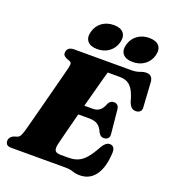

<svg xmlns="http://www.w3.org/2000/svg" viewBox="-165 -1044 1047 1179"><g transform="rotate(20 359.0 -454.5)"><path d="M275.5 -396.5H430.5Q453.5 -396.5 472 -409.2Q490.5 -422 503.5 -457.5Q510.5 -469 518.8 -474Q527 -479 537 -479Q553 -479 561.5 -470.5Q570 -462 572 -447L587 -294Q590.5 -271.5 580.5 -261Q570.5 -250.5 553.5 -250Q541 -250 532.5 -256.5Q524 -263 518.5 -273Q504.5 -306.5 484.2 -320Q464 -333.5 426.5 -333.5H257ZM393.5 0H42Q18.5 0 10.5 -9.2Q2.5 -18.5 2.5 -32.5Q2.5 -45.5 10.5 -55.5Q18.5 -65.5 31 -70.5L53.5 -77.5Q64 -81.5 69.2 -90.5Q74.5 -99.5 81 -118.5Q83.5 -126 90.5 -151.5Q97.5 -177 107.2 -214.2Q117 -251.5 128.5 -295.2Q140 -339 151.5 -383.5Q163 -428 173.5 -467.8Q184 -507.5 191.5 -537Q199 -566.5 202.5 -580Q208 -603 205.5 -611.8Q203 -620.5 193 -624L172 -631.5Q164 -635.5 156.8 -642Q149.5 -648.5 149.5 -661.5Q149.5 -678.5 161.2 -689.2Q173 -700 196 -700H567.5Q602 -700 623.2 -708.5Q644.5 -717 664 -717Q700.5 -717 707 -678L717 -517Q720 -498 712.2 -487Q704.5 -476 688.5 -473.5Q670 -471 656.8 -479.8Q643.5 -488.5 633 -515.5Q620.5 -562.5 605 -588.8Q589.5 -615 568.2 -626Q547 -637 516 -637H439Q435 -624 426.2 -592.2Q417.5 -560.5 405.8 -516.2Q394 -472 380.5 -422Q367 -372 354 -322Q341 -272 329.8 -228.5Q318.5 -185 310.8 -154Q303 -123 300.5 -111.5Q297.5 -95.5 300 -84.5Q302.5 -73.5 312.5 -68.2Q322.5 -63 341.5 -63H390Q426 -63 452.5 -74.2Q479 -85.5 503 -113.2Q527 -141 554 -191Q576 -228.5 601.5 -228.5Q636 -228.5 635 -184.5Q633 -137 622.8 -99.8Q612.5 -62.5 594.5 -37Q576.5 -11.5 550.8 1.8Q525 15 492 15Q467.5 15 445.2 7.5Q423 0 393.5 0ZM328.5 -750Q284.5 -750 264.8 -773Q245 -796 256 -836.5Q267 -877.5 299.2 -900.8Q331.5 -924 375.5 -924Q420 -924 439.2 -900.8Q458.5 -877.5 447.5 -836.5Q436.5 -797 404.8 -773.5Q373 -750 328.5 -750ZM560 -750Q516 -750 496 -773Q476 -796 487 -836.5Q498 -877 530.2 -900.5Q562.5 -924 606.5 -924Q652 -924 671.5 -900.8Q691 -877.5 680 -836.5Q669 -797 637 -773.5Q605 -750 560 -750Z"/></g></svg>

Font: Fraunces
Style: Italic
Weight: 900
Italic angle: -16°
Version: Version 1.000;[0bf87f6ff]